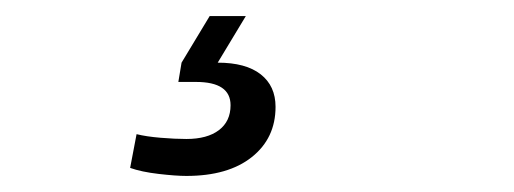

<svg xmlns="http://www.w3.org/2000/svg" viewBox="-20 -31 640 239"><path d="M212 188Q199 188 177.5 185.5Q156 183 142 178L150 136Q162 139 180 140.5Q198 142 212 142Q238 142 252.5 131Q267 120 267 100Q267 71 224 71H202L206 47L241 -11H286L251 47Q286 47 304.5 61.5Q323 76 323 102Q323 141 293.5 164.5Q264 188 212 188Z"/></svg>

Font: Celebes
Style: Italic
Weight: 400
Italic angle: -10°
Designer: Anugrah Pasau
Foundry: Lafontype
Version: Version 1.000; ttfautohint (v1.8.4)